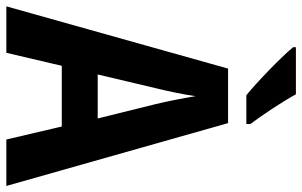

<svg xmlns="http://www.w3.org/2000/svg" viewBox="-198 -778 975 620"><g transform="rotate(90 290.0 -467.5)"><path d="M284 -935H132V-926C163 -888 246 -808 287 -775H380V-788C354 -822 308 -891 284 -935ZM430 0H580L377 -716H201L0 0H150L192 -179H388ZM362 -295H220L264 -481C274 -522 284 -568 290 -611C297 -569 306 -522 316 -481Z"/></g></svg>

Font: Noto Sans Display SemiCondensed
Style: Bold
Weight: 700
Width: 4
Designer: Monotype Design Team
Foundry: Monotype Imaging Inc.
Version: Version 1.900